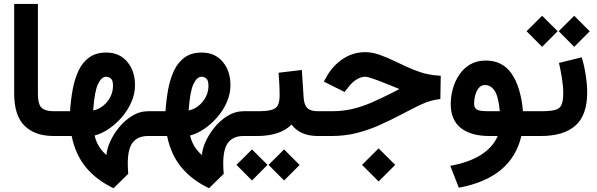

<svg xmlns="http://www.w3.org/2000/svg" viewBox="-20 -697 3058 984"><path d="M267.1 0H254.9Q158.7 0 105.7 -52.5Q52.7 -105 52.7 -217.3V-676.8H174.3V-216.8Q174.3 -161.6 193.6 -144.3Q212.9 -127 254.9 -127H267.1Z M562 267.6Q474.6 226.1 420.7 160.9Q366.7 95.7 347.2 0H247.6V-127H338.9Q342.8 -185.5 352.8 -239.7Q362.8 -293.9 383.1 -336.2Q403.3 -378.4 437.7 -403.1Q472.2 -427.7 524.9 -427.7Q592.3 -427.7 632.1 -380.4Q671.9 -333 671.9 -260.7Q671.9 -216.3 653.3 -173.8Q634.8 -131.3 604 -95.9Q573.2 -60.5 536.9 -36.1Q500.5 -11.7 464.8 -2.4Q479.5 59.1 525.9 97.7Q526.9 69.3 543.5 31.2Q560.1 -6.8 589.1 -43Q618.2 -79.1 656.7 -103Q695.3 -127 739.7 -127H756.3V0H738.8Q687 0 660.9 32.5Q634.8 64.9 634.8 141.6Q634.8 154.3 635.5 167.7Q636.2 181.2 637.2 193.8ZM457.5 -130.9Q500 -139.6 529.5 -176Q559.1 -212.4 559.1 -257.3Q559.1 -286.1 547.9 -294.9Q536.6 -303.7 523.9 -303.7Q500 -303.7 482.2 -266.1Q464.4 -228.5 457.5 -130.9Z M1051.3 267.6Q963.9 226.1 909.9 160.9Q856 95.7 836.4 0H736.8V-127H828.1Q832 -185.5 842 -239.7Q852.1 -293.9 872.3 -336.2Q892.6 -378.4 927 -403.1Q961.4 -427.7 1014.2 -427.7Q1081.5 -427.7 1121.3 -380.4Q1161.1 -333 1161.1 -260.7Q1161.1 -216.3 1142.6 -173.8Q1124 -131.3 1093.3 -95.9Q1062.5 -60.5 1026.1 -36.1Q989.7 -11.7 954.1 -2.4Q968.8 59.1 1015.1 97.7Q1016.1 69.3 1032.7 31.2Q1049.3 -6.8 1078.4 -43Q1107.4 -79.1 1146 -103Q1184.6 -127 1229 -127H1245.6V0H1228Q1176.3 0 1150.1 32.5Q1124 64.9 1124 141.6Q1124 154.3 1124.8 167.7Q1125.5 181.2 1126.5 193.8ZM946.8 -130.9Q989.3 -139.6 1018.8 -176Q1048.3 -212.4 1048.3 -257.3Q1048.3 -286.1 1037.1 -294.9Q1025.9 -303.7 1013.2 -303.7Q989.3 -303.7 971.4 -266.1Q953.6 -228.5 946.8 -130.9Z M1620.1 0H1608.4Q1518.6 0 1474.1 -58.6Q1444.3 -28.3 1399.4 -14.2Q1354.5 0 1298.8 0H1226.1V-127H1299.8Q1346.2 -127 1370.6 -133.5Q1395 -140.1 1404.1 -158Q1413.1 -175.8 1413.1 -208.5Q1413.1 -236.8 1411.4 -267.1Q1409.7 -297.4 1407.7 -324.2L1526.9 -338.4L1536.1 -197.3Q1538.6 -159.2 1555.2 -143.1Q1571.8 -127 1609.4 -127H1620.1ZM1356.4 147.9 1436 68.8 1515.6 148.4 1436 228ZM1191.9 147.9 1271.5 68.8 1351.1 147.9 1271.5 228Z M1835.4 147.9 1920.4 63.5 2005.4 147.9 1920.4 232.9ZM1600.6 0V-127H1680.2Q1735.8 -127 1784.4 -138.2Q1833 -149.4 1882.8 -170.9Q1932.6 -192.4 1992.2 -222.7L2026.9 -240.7Q2018.6 -243.7 2008.1 -248.3Q1997.6 -252.9 1975.6 -261.7Q1926.3 -281.7 1894.8 -292.7Q1863.3 -303.7 1852.1 -303.7Q1830.6 -303.7 1808.1 -290Q1785.6 -276.4 1769.5 -255.4L1746.1 -225.6L1639.6 -278.8L1657.2 -310.1Q1689.5 -364.3 1740.2 -397Q1791 -429.7 1852.5 -429.7Q1887.7 -429.7 1926.5 -415.8Q1965.3 -401.9 2008.8 -380.9Q2064.9 -353.5 2102.5 -338.6Q2140.1 -323.7 2171.1 -317.1Q2202.1 -310.5 2238.8 -308.6L2236.8 -189.5Q2208.5 -186 2185.1 -179.4Q2161.6 -172.9 2128.9 -157.2Q2096.2 -141.6 2040 -111.8Q1980 -80.1 1923.1 -54.9Q1866.2 -29.8 1806.6 -14.9Q1747.1 0 1678.7 0Z M2470.2 -386.7Q2555.2 -386.7 2602.1 -319.3Q2648.9 -252 2660.2 -127H2699.2V0H2651.9Q2602.1 214.8 2331.5 265.1L2287.6 152.8Q2384.8 135.3 2445.6 96.2Q2506.3 57.1 2530.8 0H2487.3Q2393.6 0 2341.8 -41Q2290 -82 2290 -164.1Q2290 -202.6 2300.8 -241.7Q2311.5 -280.8 2333.5 -313.7Q2355.5 -346.7 2389.4 -366.7Q2423.3 -386.7 2470.2 -386.7ZM2541.5 -127Q2534.2 -204.6 2514.4 -232.9Q2494.6 -261.2 2465.8 -261.2Q2445.8 -261.2 2433.3 -245.6Q2420.9 -230 2415.3 -207.8Q2409.7 -185.5 2409.7 -166.5Q2409.7 -146 2422.1 -136.5Q2434.6 -127 2482.4 -127Z M2961.4 -403.3Q2974.1 -361.8 2981.7 -313Q2989.3 -264.2 2989.3 -222.7Q2989.3 -106.9 2929.2 -53.5Q2869.1 0 2752.4 0H2679.7V-127H2752.4Q2798.8 -127 2823.5 -133.1Q2848.1 -139.2 2857.4 -159.2Q2866.7 -179.2 2866.7 -221.2Q2866.7 -252.4 2859.9 -296.1Q2853 -339.8 2844.7 -374.5ZM2843.3 -537.1 2922.9 -616.2 3002.4 -536.6 2922.9 -457ZM2678.7 -537.1 2758.3 -616.2 2837.9 -537.1 2758.3 -457Z"/></svg>

Font: Vazir WOL
Style: Bold-WOL
Weight: 700
Designer: Saber Rastikerdar
Foundry: Saber Rastikerdar
Version: Version 30.0.0